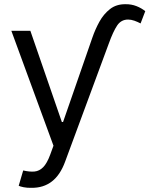

<svg xmlns="http://www.w3.org/2000/svg" viewBox="-20 -693 714 917"><path d="M130.9 204.1Q109.4 204.6 92.8 201.2Q76.2 197.8 69.3 194.3L90.8 121.1Q121.6 128.4 144.8 126.2Q168 124 186.3 105.5Q204.6 86.9 219.7 45.9L235.4 2.9L34.2 -545.9H125L275.4 -110.4H281.2L420.9 -512.7Q434.6 -552.7 454.8 -589.4Q475.1 -626 505.4 -649.7Q535.6 -673.3 579.1 -672.9Q607.4 -673.3 631.6 -663.8Q655.8 -654.3 673.8 -639.6L651.4 -581.1Q637.7 -588.4 622.1 -594Q606.4 -599.6 591.8 -599.6Q558.6 -599.6 539.6 -571.3Q520.5 -543 499 -483.4L291 79.1Q267.6 143.1 227.5 173.8Q187.5 204.6 130.9 204.1Z"/></svg>

Font: Inter
Style: Regular
Weight: 400
Designer: Rasmus Andersson
Foundry: rsms
Version: Version 4.000;git-8c9346024